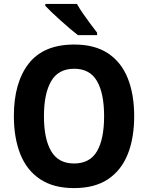

<svg xmlns="http://www.w3.org/2000/svg" viewBox="-20 -953 758 983"><path d="M667 -358Q667 -246 634 -163.5Q601 -81 533 -35.5Q465 10 359 10Q254 10 185.5 -35.5Q117 -81 84 -164Q51 -247 51 -359Q51 -530 127 -627.5Q203 -725 360 -725Q465 -725 533 -680Q601 -635 634 -552.5Q667 -470 667 -358ZM205 -358Q205 -242 242 -179Q279 -116 359 -116Q440 -116 476.5 -178.5Q513 -241 513 -358Q513 -475 476.5 -538Q440 -601 360 -601Q279 -601 242 -537.5Q205 -474 205 -358ZM374 -933Q386 -911 405 -883.5Q424 -856 443.5 -830Q463 -804 477 -786V-773H379Q362 -786 339 -805.5Q316 -825 291.5 -847Q267 -869 246 -889Q225 -909 212 -923V-933Z"/></svg>

Font: Noto Sans Khmer UI SemiCondensed
Style: Bold
Weight: 700
Width: 4
Designer: Danh Hong and the Monotype Design Team
Foundry: Monotype Imaging Inc.
Version: Version 2.002; ttfautohint (v1.8.4.7-5d5b)